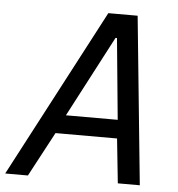

<svg xmlns="http://www.w3.org/2000/svg" viewBox="-78 -736 725 783"><g transform="rotate(5 284.0 -344.0)"><path d="M-28 0 334 -688H454L523 0H433L414 -182H162L65 0ZM198 -258H410L378 -590H372Z"/></g></svg>

Font: Saira Semi Condensed
Style: Italic
Weight: 400
Width: 4
Italic angle: -12°
Designer: Hector Gatti with collaboration of the Omnibus-Type team
Foundry: Omnibus-Type
Version: Version 1.001; ttfautohint (v1.8)